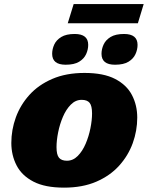

<svg xmlns="http://www.w3.org/2000/svg" viewBox="-20 -888 714 924"><path d="M387 -537Q478.5 -537 534.2 -508Q590 -479 615.2 -430.2Q640.5 -381.5 640.5 -322Q640.5 -259 618.8 -199Q597 -139 553.5 -90.8Q510 -42.5 443.8 -13.8Q377.5 15 288 15Q196.5 15 140.8 -14Q85 -43 59.8 -92Q34.5 -141 34.5 -200Q34.5 -263 56.2 -323Q78 -383 121.5 -431.2Q165 -479.5 231.5 -508.2Q298 -537 387 -537ZM302 -114.5Q331.5 -114.5 354.2 -137.5Q377 -160.5 392.2 -196.2Q407.5 -232 415.2 -271Q423 -310 423 -342Q423 -379 411.2 -393.2Q399.5 -407.5 373 -407.5Q343.5 -407.5 320.8 -384.5Q298 -361.5 282.8 -325.8Q267.5 -290 259.8 -251Q252 -212 252 -180Q252 -143 264 -128.8Q276 -114.5 302 -114.5ZM296 -576.5Q231 -576.5 231 -629Q231 -651.5 241 -673.5Q251 -695.5 274.8 -710Q298.5 -724.5 339.5 -724.5Q404.5 -724.5 404.5 -672Q404.5 -649.5 394.5 -627.5Q384.5 -605.5 361 -591Q337.5 -576.5 296 -576.5ZM533.5 -576.5Q468.5 -576.5 468.5 -629Q468.5 -651.5 478.5 -673.5Q488.5 -695.5 512.2 -710Q536 -724.5 577 -724.5Q642 -724.5 642 -672Q642 -649.5 632 -627.5Q622 -605.5 598.5 -591Q575 -576.5 533.5 -576.5ZM306 -776 334.5 -868.5H671.5L643.5 -776Z"/></svg>

Font: Newsreader Caption ExtraBold
Style: Italic
Weight: 800
Italic angle: -17°
Designer: Hugues Gentile
Foundry: Production Type
Version: Version 1.001